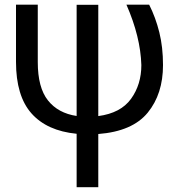

<svg xmlns="http://www.w3.org/2000/svg" viewBox="-20 -548 740 798"><path d="M388.5 230H298.5V8Q175.5 -4 111 -76.5Q46.5 -149 46.5 -291V-528.5H137V-290Q137 -184 179.2 -130.8Q221.5 -77.5 298.5 -66V-528H388.5V-65.5Q482 -78 524.8 -137.5Q567.5 -197 567.5 -277.5Q564 -395 505.5 -528.5H600Q627 -475 642.2 -413.5Q657.5 -352 657.5 -277.5Q657.5 -157.5 594 -79.8Q530.5 -2 388.5 9Z"/></svg>

Font: Roberto Sans
Style: Regular
Weight: 400
Designer: Google (font) & Cristiano Sobral (main changes)
Version: Version 1.500; ttfautohint (v1.8.4.7-5d5b-dirty)